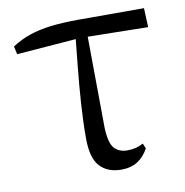

<svg xmlns="http://www.w3.org/2000/svg" viewBox="-66 -580 635 658"><g transform="rotate(-10 252.0 -251.0)"><path d="M21.7 -437.1 15.5 -465Q45.8 -484.8 79 -495.9Q112.2 -507.1 153.9 -512.1Q195.6 -517 251.4 -517H477L479.9 -450.5L245.4 -454.5ZM305.2 14.6Q257.7 14.6 230.8 -14.3Q203.9 -43.2 203.9 -112.1Q203.9 -170.4 208 -232.2Q212.1 -293.9 218.4 -355.7Q224.8 -417.4 230.5 -474.9H270L273 -136.8Q275 -83.2 291.5 -65Q307.9 -46.9 336.5 -46.9Q353.3 -46.9 366.7 -50.3Q380.1 -53.7 392.3 -60.7L399.9 -42.7Q385 -15 361.8 -0.2Q338.6 14.6 305.2 14.6Z"/></g></svg>

Font: Source Han Serif JP VF
Style: Regular
Weight: 250
Designer: Ryoko NISHIZUKA 西塚涼子 (kana & ideographs); Frank Grießhammer (Latin, Greek & Cyrillic); Wenlong ZHANG 张文龙 (bopomofo); San
Foundry: Adobe
Version: Version 2.001;hotconv 1.1.0;makeotfexe 2.6.0